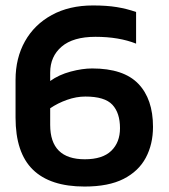

<svg xmlns="http://www.w3.org/2000/svg" viewBox="-20 -674 618 704"><path d="M290 10Q164 10 100.5 -52Q37 -114 37 -243V-381Q37 -461 71.5 -522.5Q106 -584 170 -619Q234 -654 321 -654Q371 -654 408 -648Q445 -642 479 -630V-514Q416 -539 330 -539Q248 -539 206 -503Q164 -467 164 -408V-377Q196 -400 239 -411.5Q282 -423 318 -423Q433 -423 487 -367Q541 -311 541 -209Q541 -145 514.5 -95.5Q488 -46 433 -18Q378 10 290 10ZM291 -90Q356 -90 388 -121Q420 -152 420 -204Q420 -260 392 -290Q364 -320 293 -320Q260 -320 226 -308Q192 -296 164 -277V-216Q164 -90 291 -90Z"/></svg>

Font: Kanit Medium
Style: Regular
Weight: 500
Designer: Katatrad Team
Foundry: CadsonDemak
Version: Version 2.000; ttfautohint (v1.8.3)